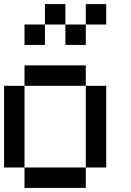

<svg xmlns="http://www.w3.org/2000/svg" viewBox="-20 -920 640 940"><path d="M0 -100V-500H100V-100ZM200 -700H100V-800H200ZM200 -800V-900H300V-800ZM400 -100V0H100V-100ZM400 -500H500V-100H400ZM400 -700H300V-800H400ZM400 -600V-500H100V-600ZM400 -800V-900H500V-800Z"/></svg>

Font: Galmuri9 Regular
Style: Regular
Weight: 400
Designer: Lee Minseo (quiple)
Version: Version 2.399;hotconv 1.1.1;makeotfexe 2.6.0 DEVELOPMENT